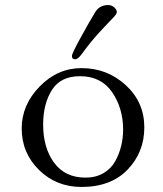

<svg xmlns="http://www.w3.org/2000/svg" viewBox="-20 -726 645 761"><path d="M66 -217Q66 -310 137 -383Q208 -456 303 -456Q405 -456 478.5 -388.5Q552 -321 552 -221Q552 -123 486 -54Q420 15 303 15Q203 15 134.5 -52.5Q66 -120 66 -217ZM297 -424Q220 -424 185.5 -369Q151 -314 151 -232Q151 -140 194.5 -81Q238 -22 319 -22Q360 -22 390.5 -40Q421 -58 437 -87.5Q453 -117 460.5 -148.5Q468 -180 468 -212Q468 -297 424.5 -360.5Q381 -424 297 -424ZM305 -513Q289 -491 278 -491Q265 -491 265 -504Q265 -514 300.5 -578.5Q336 -643 358 -679Q375 -706 409 -706Q422 -706 432.5 -697Q443 -688 443 -678Q443 -670 426.5 -653.5Q410 -637 374.5 -598.5Q339 -560 305 -513Z"/></svg>

Font: EB Garamond 12 All SC
Style: AllSC
Weight: 400
Version: Version 0.016 ; ttfautohint (v0.97) -l 8 -r 50 -G 200 -x 0 -